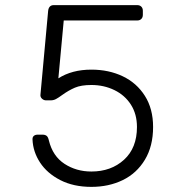

<svg xmlns="http://www.w3.org/2000/svg" viewBox="-20 -720 726 750"><path d="M223 -349Q208 -338 198.5 -333Q189 -328 178 -328H160Q151 -328 144 -334.5Q137 -341 138 -350L168 -677Q169 -688 174.5 -694Q180 -700 190 -700H516Q526 -700 532 -694Q538 -688 538 -678V-662Q538 -652 532 -646Q526 -640 516 -640H229L208 -414Q261 -448 337 -448Q405 -448 459.5 -422Q514 -396 546 -345.5Q578 -295 578 -224Q578 -149 546 -96Q514 -43 459.5 -16.5Q405 10 337 10Q267 10 215.5 -16.5Q164 -43 136.5 -85Q109 -127 107 -175V-177Q107 -185 112.5 -189.5Q118 -194 127 -194H146Q156 -194 162 -189.5Q168 -185 171 -171Q186 -110 232 -80Q278 -50 337 -50Q414 -50 464.5 -96Q515 -142 515 -224Q515 -274 491.5 -311Q468 -348 427 -368Q386 -388 337 -388Q297 -388 272.5 -377.5Q248 -367 223 -349Z"/></svg>

Font: Hezaedrus Light
Style: Regular
Weight: 300
Designer: Hubert & Fischer
Foundry: Hubert & Fischer
Version: Version 1.10;September 3, 2019;FontCreator 11.5.0.2425 64-bi